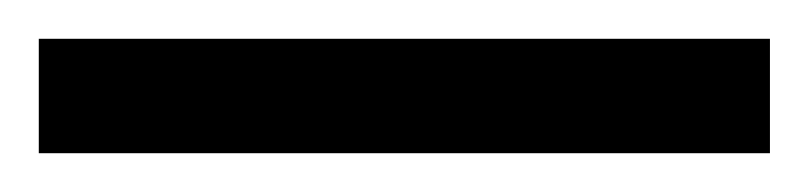

<svg xmlns="http://www.w3.org/2000/svg" viewBox="-24 63 417 99"><path d="M-4 142V83H373V142Z"/></svg>

Font: Noto Serif Devanagari ExtraCondensed SemiBold
Style: Regular
Weight: 600
Width: 2
Designer: Universal Thirst, Indian Type Foundry and the Monotype Design Team
Foundry: Monotype Imaging Inc.
Version: Version 2.004; ttfautohint (v1.8.4.7-5d5b)